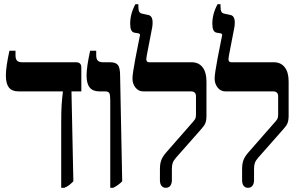

<svg xmlns="http://www.w3.org/2000/svg" viewBox="-20 -889 1418 916"><path d="M272 -303Q272 -360 274 -388.5Q276 -417 280 -451V-453H68Q37 -453 22.5 -471.5Q8 -490 8 -529Q8 -569 25 -647H54V-625Q54 -607 61.5 -599.5Q69 -592 85 -592H341Q355 -592 361.5 -586Q368 -580 368 -566V-453H321L330 -24Q318 -12 309.5 -5.5Q301 1 287 7H272Z M506 -412Q506 -437 501.5 -445Q497 -453 480 -453H454Q423 -453 408 -471.5Q393 -490 393 -529Q393 -569 410 -647H439V-625Q439 -607 447 -599.5Q455 -592 471 -592H505Q532 -592 542.5 -579Q553 -566 553 -528L563 -24Q546 -6 520 7H506Z M743 -30V-82Q743 -109 750 -126.5Q757 -144 774 -163L901 -308Q910 -318 912.5 -324.5Q915 -331 915 -344V-430Q915 -441 909 -447Q903 -453 892 -453H663Q641 -453 626.5 -471Q612 -489 612 -514Q612 -536 626 -610.5Q640 -685 647 -717L648 -722Q648 -728 640 -730L622 -733Q611 -735 606 -745.5Q601 -756 601 -776Q601 -823 626 -869H640V-860Q640 -842 644 -833.5Q648 -825 662 -823L685 -818Q708 -815 708 -782Q708 -767 706 -758L680 -623L678 -607Q678 -592 691 -592H894Q928 -592 946.5 -568Q965 -544 965 -501V-338Q965 -314 959.5 -301Q954 -288 940 -273L820 -137Q808 -123 804 -112Q800 -101 800 -84V-30Q800 -13 792.5 -3Q785 7 771 7Q758 7 750.5 -2.5Q743 -12 743 -30Z M1135 -30V-82Q1135 -109 1142 -126.5Q1149 -144 1166 -163L1293 -308Q1302 -318 1304.5 -324.5Q1307 -331 1307 -344V-430Q1307 -441 1301 -447Q1295 -453 1284 -453H1055Q1033 -453 1018.5 -471Q1004 -489 1004 -514Q1004 -536 1018 -610.5Q1032 -685 1039 -717L1040 -722Q1040 -728 1032 -730L1014 -733Q1003 -735 998 -745.5Q993 -756 993 -776Q993 -823 1018 -869H1032V-860Q1032 -842 1036 -833.5Q1040 -825 1054 -823L1077 -818Q1100 -815 1100 -782Q1100 -767 1098 -758L1072 -623L1070 -607Q1070 -592 1083 -592H1286Q1320 -592 1338.5 -568Q1357 -544 1357 -501V-338Q1357 -314 1351.5 -301Q1346 -288 1332 -273L1212 -137Q1200 -123 1196 -112Q1192 -101 1192 -84V-30Q1192 -13 1184.5 -3Q1177 7 1163 7Q1150 7 1142.5 -2.5Q1135 -12 1135 -30Z"/></svg>

Font: Noto Serif Hebrew Cond
Style: Bold
Weight: 700
Width: 3
Designer: Monotype Design Team
Foundry: Monotype Imaging Inc.
Version: Version 1.000